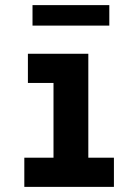

<svg xmlns="http://www.w3.org/2000/svg" viewBox="-20 -730 540 750"><path d="M75 0V-114H189V-406H89V-520H325V-114H425V0ZM107 -630V-710H407V-630Z"/></svg>

Font: Iosevka SS18 Heavy
Style: Regular
Weight: 900
Monospace: yes
Designer: Belleve Invis
Foundry: Belleve Invis
Version: Version 25.1.1; ttfautohint (v1.8.4)